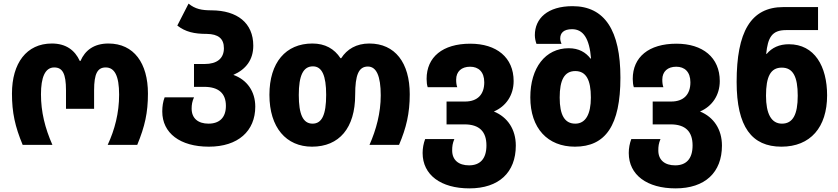

<svg xmlns="http://www.w3.org/2000/svg" viewBox="-20 -799 4622 1059"><path d="M105 0H269C228 -93 206 -182 206 -279C206 -371 228 -427 279 -427C325 -427 344 -393 344 -301V-199H499V-301C499 -393 518 -427 563 -427C612 -427 637 -381 637 -277C637 -176 613 -84 574 0H737C779 -102 796 -177 796 -283C796 -450 719 -559 578 -559C498 -559 449 -521 424 -463H420C393 -522 344 -559 266 -559C126 -559 46 -450 46 -283C46 -178 63 -101 105 0Z M1132 10C1293 10 1388 -76 1388 -211C1388 -294 1343 -359 1267 -386C1336 -416 1377 -469 1377 -547C1377 -673 1288 -741 1148 -742C1092 -742 1057 -749 1020 -779L958 -658C1003 -623 1051 -612 1121 -612C1183 -611 1215 -587 1215 -533C1215 -476 1176 -446 1109 -446H1050V-320H1106C1186 -320 1226 -284 1226 -215C1226 -151 1191 -117 1130 -117C1073 -117 1037 -146 1037 -200C1037 -221 1040 -240 1050 -262H888C879 -239 875 -212 875 -184C875 -65 973 10 1132 10Z M1701 10C1851 10 1939 -93 1939 -276C1939 -385 1958 -432 2009 -432C2056 -432 2080 -380 2080 -273C2080 -176 2055 -84 2018 0H2181C2221 -94 2240 -174 2240 -279C2240 -453 2159 -559 2017 -559C1946 -559 1894 -528 1862 -478H1858C1824 -530 1773 -559 1703 -559C1556 -559 1466 -454 1466 -276C1466 -95 1559 10 1701 10ZM1704 -117C1651 -117 1628 -169 1628 -275C1628 -382 1652 -433 1706 -433C1756 -433 1779 -382 1779 -276C1779 -165 1755 -117 1704 -117Z M2569 240C2732 240 2825 152 2825 4C2825 -85 2780 -153 2704 -184C2770 -212 2813 -273 2813 -352C2813 -482 2719 -558 2574 -558C2421 -558 2333 -484 2333 -364C2333 -345 2335 -330 2339 -318H2502C2498 -329 2496 -342 2496 -360C2496 -405 2526 -431 2573 -431C2619 -431 2651 -403 2651 -345C2651 -278 2614 -239 2545 -239H2443V-113H2542C2624 -113 2663 -73 2663 3C2663 77 2628 113 2567 113C2510 113 2474 84 2474 31C2474 8 2476 -8 2486 -32H2325C2316 -8 2311 18 2311 45C2311 166 2412 240 2569 240Z M3151 10C3320 10 3402 -107 3402 -371C3402 -630 3316 -765 3138 -765C3000 -765 2930 -697 2930 -605C2930 -588 2934 -571 2939 -557H3077C3073 -567 3070 -577 3070 -587C3070 -617 3089 -638 3135 -638C3197 -638 3231 -587 3240 -476H3237C3211 -510 3173 -533 3117 -533C2988 -533 2905 -425 2905 -262C2905 -91 3001 10 3151 10ZM3153 -117C3094 -117 3067 -165 3067 -261C3067 -358 3093 -407 3153 -407C3213 -407 3239 -358 3239 -261C3239 -169 3210 -117 3153 -117Z M3706 240C3869 240 3962 152 3962 4C3962 -85 3917 -153 3841 -184C3907 -212 3950 -273 3950 -352C3950 -482 3856 -558 3711 -558C3558 -558 3470 -484 3470 -364C3470 -345 3472 -330 3476 -318H3639C3635 -329 3633 -342 3633 -360C3633 -405 3663 -431 3710 -431C3756 -431 3788 -403 3788 -345C3788 -278 3751 -239 3682 -239H3580V-113H3679C3761 -113 3800 -73 3800 3C3800 77 3765 113 3704 113C3647 113 3611 84 3611 31C3611 8 3613 -8 3623 -32H3462C3453 -8 3448 18 3448 45C3448 166 3549 240 3706 240Z M4290 10C4450 10 4542 -97 4542 -273C4542 -433 4473 -555 4331 -555C4278 -555 4238 -536 4209 -502H4206C4215 -591 4237 -633 4315 -633H4492V-760H4301C4120 -760 4043 -622 4043 -347C4043 -99 4127 10 4290 10ZM4293 -117C4234 -117 4205 -172 4205 -271C4205 -376 4230 -426 4292 -426C4354 -426 4380 -376 4380 -271C4380 -167 4353 -117 4293 -117Z"/></svg>

Font: Noto Sans Georgian SemiCondensed Extra
Style: Regular
Weight: 800
Width: 4
Designer: Monotype Design Team
Foundry: Monotype Imaging Inc.
Version: Version 1.901